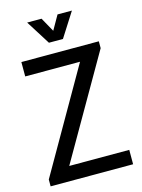

<svg xmlns="http://www.w3.org/2000/svg" viewBox="-130 -957 761 1032"><g transform="rotate(-15 250.5 -441.5)"><path d="M211 -748 126 -883H206L250 -804L295 -883H375L289 -748ZM20 -38 346 -606H41V-686H472V-648L145 -80H479V0H20Z"/></g></svg>

Font: Archivo Narrow
Style: Regular
Weight: 400
Designer: Hector Gatti
Foundry: Omnibus-Type
Version: Version 1.003